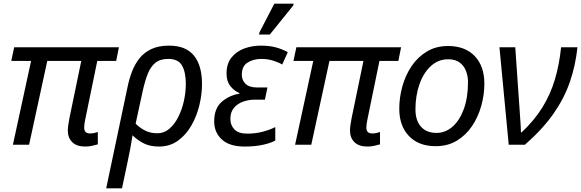

<svg xmlns="http://www.w3.org/2000/svg" viewBox="-20 -796 3196 1056"><path d="M448 10Q402 10 377.5 -14Q353 -38 353 -78Q353 -101 362 -147L427 -461H240L140 0H51L151 -461H42L58 -536H634L619 -461H515L449 -140Q446 -127 444.5 -114.5Q443 -102 443 -94Q443 -62 475 -62Q487 -62 498.5 -64.5Q510 -67 518 -70V-2Q504 2 486 6Q468 10 448 10Z M681 -315Q690 -360 705.5 -401Q721 -442 746.5 -474.5Q772 -507 812 -526Q852 -545 910 -545Q1002 -545 1046.5 -490.5Q1091 -436 1091 -334Q1091 -277 1076.5 -217Q1062 -157 1032.5 -105.5Q1003 -54 958.5 -22Q914 10 855 10Q806 10 771.5 -7Q737 -24 709 -52Q703 -13 696.5 21.5Q690 56 681 98L651 240H564ZM846 -63Q882 -63 911 -87.5Q940 -112 960.5 -152.5Q981 -193 991.5 -241Q1002 -289 1002 -335Q1002 -398 981.5 -435Q961 -472 905 -472Q861 -472 834.5 -450.5Q808 -429 792.5 -389.5Q777 -350 765 -296L726 -116Q746 -95 776 -79Q806 -63 846 -63Z M1326 10Q1242 10 1200 -29Q1158 -68 1158 -128Q1158 -199 1198.5 -235Q1239 -271 1297 -281V-284Q1267 -297 1246.5 -323Q1226 -349 1226 -392Q1226 -446 1253.5 -480Q1281 -514 1324 -529.5Q1367 -545 1413 -545Q1462 -545 1497 -535.5Q1532 -526 1563 -509L1532 -441Q1513 -453 1482.5 -462.5Q1452 -472 1417 -472Q1374 -472 1342 -452Q1310 -432 1310 -385Q1310 -355 1330.5 -335Q1351 -315 1393 -315H1451L1437 -248H1384Q1348 -248 1317 -237Q1286 -226 1266.5 -202.5Q1247 -179 1247 -142Q1247 -108 1269 -84.5Q1291 -61 1340 -61Q1384 -61 1423 -71Q1462 -81 1494 -97V-23Q1469 -9 1425.5 0.5Q1382 10 1326 10ZM1405 -606 1407 -618 1489 -776H1595L1593 -766L1464 -606Z M2000 10Q1954 10 1929.5 -14Q1905 -38 1905 -78Q1905 -101 1914 -147L1979 -461H1792L1692 0H1603L1703 -461H1594L1610 -536H2186L2171 -461H2067L2001 -140Q1998 -127 1996.5 -114.5Q1995 -102 1995 -94Q1995 -62 2027 -62Q2039 -62 2050.5 -64.5Q2062 -67 2070 -70V-2Q2056 2 2038 6Q2020 10 2000 10Z M2376 8Q2283 8 2229.5 -47.5Q2176 -103 2176 -198Q2176 -260 2193 -321Q2210 -382 2243.5 -432Q2277 -482 2327.5 -512.5Q2378 -543 2444 -543Q2538 -543 2591 -487.5Q2644 -432 2644 -336Q2644 -275 2627 -214Q2610 -153 2576.5 -103Q2543 -53 2493 -22.5Q2443 8 2376 8ZM2381 -65Q2429 -65 2468 -98.5Q2507 -132 2530.5 -195Q2554 -258 2554 -346Q2554 -376 2543.5 -404.5Q2533 -433 2509 -451.5Q2485 -470 2445 -470Q2390 -470 2349.5 -432.5Q2309 -395 2287 -332.5Q2265 -270 2265 -195Q2265 -133 2295.5 -99Q2326 -65 2381 -65Z M2778 0 2727 -536H2814L2834 -247Q2836 -223 2838 -190Q2840 -157 2842.5 -124Q2845 -91 2845 -68H2849Q2919 -134 2963 -205Q3007 -276 3031.5 -357.5Q3056 -439 3066 -536H3156Q3145 -433 3113.5 -343Q3082 -253 3023 -169Q2964 -85 2867 0Z"/></svg>

Font: Noto Sans
Style: Italic
Weight: 400
Italic angle: -12°
Designer: Monotype Design Team
Foundry: Monotype Imaging Inc.
Version: Version 2.013; ttfautohint (v1.8.4.7-5d5b)